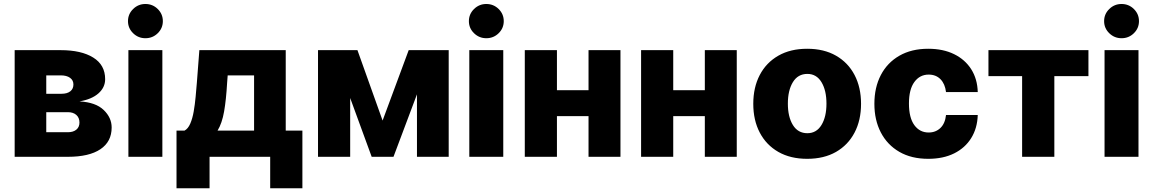

<svg xmlns="http://www.w3.org/2000/svg" viewBox="-20 -802 5898 982"><path d="M55 0V-545.5H290.5Q396 -545.5 456.9 -507.6Q517.8 -469.8 517.8 -397Q517.8 -354.8 483.5 -324.4Q449.2 -294 386.4 -283.4Q469.5 -278.8 510.3 -239.5Q551.1 -200.3 551.1 -149.9Q551.1 -77.4 493.4 -38.7Q435.7 0 327.1 0ZM216.6 -125.7H327.1Q354.4 -125.7 370.4 -138.8Q386.4 -152 386.4 -175.1Q386.4 -199.9 370.4 -214.1Q354.4 -228.3 327.1 -228.3H216.6ZM216.6 -322.4H295.1Q323.5 -322.4 339.5 -335Q355.5 -347.7 355.5 -370Q355.5 -391.7 338.1 -404.1Q320.7 -416.5 290.5 -416.5H216.6Z M636.7 0V-545.5H810.4V0ZM723.7 -606.5Q687.1 -606.5 660.9 -632.1Q634.6 -657.7 634.6 -693.9Q634.6 -730.1 660.9 -755.9Q687.1 -781.6 723.7 -781.6Q760.7 -781.6 786.8 -755.9Q812.9 -730.1 812.9 -693.9Q812.9 -657.7 786.8 -632.1Q760.7 -606.5 723.7 -606.5Z M882.8 160.9V-133.9H923.7Q941.8 -143.5 953.1 -169.7Q964.5 -196 970.7 -231.7Q976.9 -267.4 980.5 -306.3Q984 -345.2 986.9 -379.6L999.6 -545.5H1441.4V-133.9H1526.6V160.9H1361.9V0H1051.8V160.9ZM1092.7 -133.9H1279.5V-416.2H1144.5L1141.7 -379.6Q1136.7 -291.9 1126.2 -231.9Q1115.8 -171.9 1092.7 -133.9Z M1936.8 -185.4 2070.3 -545.5H2274.9V0H2112.6V-319.6L1992.5 0H1881L1771 -300.8V0H1606.5V-545.5H1808.2Z M2380.3 0V-545.5H2554V0ZM2467.3 -606.5Q2430.8 -606.5 2404.5 -632.1Q2378.2 -657.7 2378.2 -693.9Q2378.2 -730.1 2404.5 -755.9Q2430.8 -781.6 2467.3 -781.6Q2504.3 -781.6 2530.4 -755.9Q2556.5 -730.1 2556.5 -693.9Q2556.5 -657.7 2530.4 -632.1Q2504.3 -606.5 2467.3 -606.5Z M2828.5 -545.5V-340.6H2990.1V-545.5H3153.4V0H2990.1V-208.1H2828.5V0H2664.1V-545.5Z M3423.3 -545.5V-340.6H3584.9V-545.5H3748.2V0H3584.9V-208.1H3423.3V0H3258.9V-545.5Z M4108.3 10.3Q4022.7 10.3 3960.9 -25Q3899.1 -60.4 3865.9 -123.8Q3832.7 -187.1 3832.7 -271Q3832.7 -355.1 3865.9 -418.5Q3899.1 -481.9 3960.9 -517.2Q4022.7 -552.6 4108.3 -552.6Q4194.2 -552.6 4255.9 -517.2Q4317.5 -481.9 4350.7 -418.5Q4383.9 -355.1 4383.9 -271Q4383.9 -187.1 4350.7 -123.8Q4317.5 -60.4 4255.9 -25Q4194.2 10.3 4108.3 10.3ZM4109.4 -120.7Q4155.9 -120.7 4181.5 -162.6Q4207 -204.5 4207 -272Q4207 -339.8 4181.5 -381.9Q4155.9 -424 4109.4 -424Q4061.1 -424 4035.3 -381.9Q4009.6 -339.8 4009.6 -272Q4009.6 -204.5 4035.3 -162.6Q4061.1 -120.7 4109.4 -120.7Z M4727.6 10.3Q4641.3 10.3 4579.7 -25.4Q4518.1 -61.1 4485.1 -124.5Q4452.1 -187.9 4452.1 -271Q4452.1 -354.8 4485.1 -418.1Q4518.1 -481.5 4579.9 -517Q4641.7 -552.6 4727.3 -552.6Q4803.3 -552.6 4859.4 -525.2Q4915.5 -497.9 4947.3 -448Q4979 -398.1 4980.8 -331H4818.5Q4813.6 -372.9 4790.3 -396.7Q4767 -420.5 4729.8 -420.5Q4684.3 -420.5 4656.6 -382.6Q4628.9 -344.8 4628.9 -272.7Q4628.9 -199.9 4656.4 -162.1Q4683.9 -124.3 4729.8 -124.3Q4765.6 -124.3 4789.8 -147.4Q4813.9 -170.5 4818.5 -213.8H4980.8Q4978.7 -146.3 4947.4 -95.9Q4916.2 -45.5 4860.3 -17.6Q4804.3 10.3 4727.6 10.3Z M5035.5 -412.6V-545.5H5546.9V-412.6H5372.5V0H5207.7V-412.6Z M5629.3 0V-545.5H5802.9V0ZM5716.3 -606.5Q5679.7 -606.5 5653.4 -632.1Q5627.1 -657.7 5627.1 -693.9Q5627.1 -730.1 5653.4 -755.9Q5679.7 -781.6 5716.3 -781.6Q5753.2 -781.6 5779.3 -755.9Q5805.4 -730.1 5805.4 -693.9Q5805.4 -657.7 5779.3 -632.1Q5753.2 -606.5 5716.3 -606.5Z"/></svg>

Font: Inter UI Extra Bold
Style: Regular
Weight: 800
Designer: Rasmus Andersson
Foundry: rsms
Version: 3.2;8d6f07862